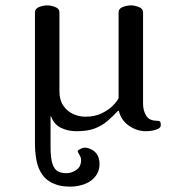

<svg xmlns="http://www.w3.org/2000/svg" viewBox="-20 -477 653 714"><path d="M193 211Q157 199 139.5 175.5Q122 152 116 121Q110 90 110 56V-431Q110 -445 125.5 -451Q141 -457 157 -457Q169 -457 185 -451Q201 -445 201 -431V-138Q201 -105 215.5 -84Q230 -63 252 -53Q274 -43 297 -43Q332 -43 358 -55.5Q384 -68 400 -84.5Q416 -101 421 -112V-431Q421 -445 436.5 -451Q452 -457 468 -457Q480 -457 496 -451Q512 -445 512 -431V-91Q512 -66 523.5 -47Q535 -28 563 -28Q571 -28 574.5 -25.5Q578 -23 578 -12Q578 -3 568 2Q558 7 545 9Q532 11 523 11Q489 11 459.5 -9.5Q430 -30 422 -65H419Q399 -44 379.5 -27Q360 -10 333 0.5Q306 11 264 11Q233 11 207 -1.5Q181 -14 170 -44H168V69Q168 111 175 132Q182 153 195 160Q208 167 226 167Q244 167 259 158Q274 149 278 138Q286 117 277 102Q268 87 269 84Q271 80 284 74.5Q297 69 314 76Q344 88 349 119.5Q354 151 337 176Q322 197 296 207Q270 217 242 217Q214 217 193 211Z"/></svg>

Font: Alice
Style: Regular
Weight: 400
Designer: Ksenia Yerulevich
Foundry: Cyreal (http://www.cyreal.org/)
Version: Version 2.003; ttfautohint (v1.8.3)